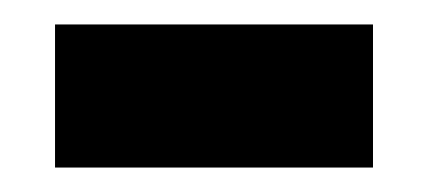

<svg xmlns="http://www.w3.org/2000/svg" viewBox="-20 -351 350 157"><path d="M25 -214V-331H285V-214Z"/></svg>

Font: Noto Serif Lao ExtraBold
Style: Regular
Weight: 800
Designer: Monotype Design Team
Foundry: Monotype Imaging Inc.
Version: Version 2.003; ttfautohint (v1.8.4.7-5d5b)